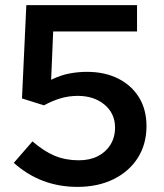

<svg xmlns="http://www.w3.org/2000/svg" viewBox="-20 -720 640 751"><path d="M283 11Q139 11 34 -83L107 -167Q152 -128 194.5 -110.5Q237 -93 288 -93Q331 -93 362.5 -109Q394 -125 412 -154Q430 -183 430 -221Q430 -276 389 -310.5Q348 -345 284 -345Q251 -345 219 -336Q187 -327 152 -308L66 -335L83 -700H516V-597H188L180 -408Q217 -426 251.5 -432.5Q286 -439 320 -439Q390 -439 442.5 -412.5Q495 -386 524 -338.5Q553 -291 553 -227Q553 -156 519 -102.5Q485 -49 424 -19Q363 11 283 11Z"/></svg>

Font: Red Hat Text SemiBold
Style: Regular
Weight: 600
Designer: Pentagram, MCKL
Foundry: MCKL
Version: Version 1.030